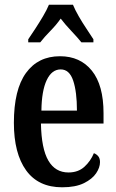

<svg xmlns="http://www.w3.org/2000/svg" viewBox="-20 -786 495 816"><path d="M244 10Q143 10 91 -62Q39 -134 39 -264Q39 -405 90.5 -476Q142 -547 235 -547Q321 -547 370.5 -485.5Q420 -424 420 -305V-261H154Q156 -154 185.5 -103.5Q215 -53 271 -53Q312 -53 338.5 -77Q365 -101 379 -135Q390 -131 397.5 -122Q405 -113 405 -97Q405 -74 388.5 -49.5Q372 -25 336.5 -7.5Q301 10 244 10ZM307 -316Q307 -396 291 -443.5Q275 -491 238 -491Q200 -491 178.5 -445.5Q157 -400 156 -316ZM100 -619Q113 -638 130 -664Q147 -690 163 -717Q179 -744 188 -766H290Q299 -744 314.5 -717Q330 -690 347.5 -664Q365 -638 377 -619V-606H326Q310 -626 283.5 -654Q257 -682 238 -707Q220 -681 194.5 -655Q169 -629 151 -606H100Z"/></svg>

Font: Noto Serif Georgian ExtraCondensed SemiBold
Style: Regular
Weight: 600
Width: 2
Designer: Monotype Design Team, Akaki Razmadze
Foundry: Google LLC
Version: Version 2.003; ttfautohint (v1.8.4.7-5d5b)